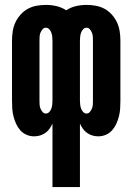

<svg xmlns="http://www.w3.org/2000/svg" viewBox="-20 -548 540 783"><path d="M194 215V-44Q189 -33 182 -23Q175 -13 165 -6Q155 1 143.5 4.5Q132 8 119 8Q103 8 88 1.5Q73 -5 62.5 -17Q52 -29 45.5 -43.5Q39 -58 35 -73.5Q31 -89 30 -105Q29 -121 29 -137V-383Q29 -402 32 -421Q35 -440 43 -457Q51 -474 64 -488.5Q77 -503 93.5 -512Q110 -521 129 -524.5Q148 -528 167 -528Q189 -528 210.5 -523Q232 -518 250 -506Q268 -518 289.5 -523Q311 -528 333 -528Q352 -528 371 -524.5Q390 -521 406.5 -512Q423 -503 436 -488.5Q449 -474 457 -457Q465 -440 468 -421Q471 -402 471 -383V-137Q471 -121 470 -105Q469 -89 465 -73.5Q461 -58 454.5 -43.5Q448 -29 437.5 -17Q427 -5 412 1.5Q397 8 381 8Q368 8 356.5 4.5Q345 1 335 -6Q325 -13 318 -23Q311 -33 306 -44V215ZM167 -85Q175 -85 181 -91.5Q187 -98 189.5 -105.5Q192 -113 193 -121Q194 -129 194 -137V-383Q194 -391 193 -399Q192 -407 189.5 -414.5Q187 -422 181 -428.5Q175 -435 167 -435Q159 -435 153.5 -428.5Q148 -422 145 -414.5Q142 -407 141.5 -399Q141 -391 141 -383V-137Q141 -129 141.5 -121Q142 -113 145 -105.5Q148 -98 153.5 -91.5Q159 -85 167 -85ZM333 -85Q341 -85 346.5 -91.5Q352 -98 355 -105.5Q358 -113 358.5 -121Q359 -129 359 -137V-383Q359 -391 358.5 -399Q358 -407 355 -414.5Q352 -422 346.5 -428.5Q341 -435 333 -435Q325 -435 319 -428.5Q313 -422 310.5 -414.5Q308 -407 307 -399Q306 -391 306 -383V-137Q306 -129 307 -121Q308 -113 310.5 -105.5Q313 -98 319 -91.5Q325 -85 333 -85Z"/></svg>

Font: Iosevka Term Curly Heavy
Style: Regular
Weight: 900
Designer: Belleve Invis
Foundry: Belleve Invis
Version: Version 32.3.0